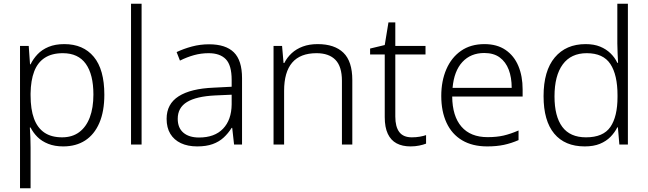

<svg xmlns="http://www.w3.org/2000/svg" viewBox="-20 -780 3495 1036"><path d="M327 -542Q429 -542 486 -473.5Q543 -405 543 -269Q543 -179 516 -116.5Q489 -54 439.5 -22Q390 10 321 10Q275 10 240 -4Q205 -18 182 -41Q159 -64 145 -92H141Q143 -67 144 -37.5Q145 -8 145 17V236H88V-532H135L142 -433H145Q159 -462 182.5 -487Q206 -512 242 -527Q278 -542 327 -542ZM319 -493Q260 -493 221.5 -468Q183 -443 164.5 -394.5Q146 -346 145 -276V-266Q145 -190 163.5 -140Q182 -90 219.5 -64.5Q257 -39 315 -39Q370 -39 407.5 -67Q445 -95 464.5 -146.5Q484 -198 484 -270Q484 -378 443 -435.5Q402 -493 319 -493Z M744 0H687V-760H744Z M1108 -541Q1198 -541 1242 -497.5Q1286 -454 1286 -358V0H1243L1233 -90H1230Q1211 -60 1186.5 -37.5Q1162 -15 1127.5 -2.5Q1093 10 1044 10Q993 10 956 -7.5Q919 -25 899 -58Q879 -91 879 -139Q879 -219 944 -260.5Q1009 -302 1133 -307L1230 -312V-349Q1230 -428 1198.5 -460.5Q1167 -493 1106 -493Q1065 -493 1027 -482.5Q989 -472 951 -453L933 -499Q971 -517 1015.5 -529Q1060 -541 1108 -541ZM1140 -265Q1039 -260 989 -229.5Q939 -199 939 -139Q939 -90 969.5 -64Q1000 -38 1054 -38Q1138 -38 1183.5 -85.5Q1229 -133 1230 -217V-269Z M1694 -542Q1785 -542 1833 -495.5Q1881 -449 1881 -348V0H1825V-344Q1825 -421 1790 -457Q1755 -493 1688 -493Q1600 -493 1556.5 -442Q1513 -391 1513 -290V0H1456V-532H1502L1510 -440H1514Q1529 -470 1554 -493Q1579 -516 1614 -529Q1649 -542 1694 -542Z M2202 -39Q2225 -39 2245 -42.5Q2265 -46 2279 -51V-5Q2264 1 2242 5.5Q2220 10 2195 10Q2151 10 2120 -6.5Q2089 -23 2072.5 -58Q2056 -93 2056 -148V-486H1977V-518L2056 -537L2076 -659H2113V-532H2276V-486H2113V-151Q2113 -96 2134.5 -67.5Q2156 -39 2202 -39Z M2594 -542Q2662 -542 2708 -510.5Q2754 -479 2777 -424Q2800 -369 2800 -298V-259H2420Q2421 -153 2470 -96.5Q2519 -40 2611 -40Q2660 -40 2697 -48.5Q2734 -57 2778 -76V-24Q2739 -7 2699.5 1.5Q2660 10 2609 10Q2529 10 2473.5 -23Q2418 -56 2389.5 -117.5Q2361 -179 2361 -262Q2361 -343 2388.5 -406.5Q2416 -470 2468 -506Q2520 -542 2594 -542ZM2593 -494Q2520 -494 2475 -445.5Q2430 -397 2422 -306H2741Q2741 -362 2725 -404Q2709 -446 2676.5 -470Q2644 -494 2593 -494Z M3135 10Q3028 10 2970.5 -59Q2913 -128 2913 -261Q2913 -398 2973.5 -470Q3034 -542 3140 -542Q3185 -542 3218 -528.5Q3251 -515 3274.5 -492Q3298 -469 3311 -441H3315Q3314 -464 3312.5 -493Q3311 -522 3311 -545V-760H3368V0H3322L3314 -93H3311Q3297 -65 3274 -41.5Q3251 -18 3217 -4Q3183 10 3135 10ZM3142 -39Q3235 -39 3273.5 -95Q3312 -151 3312 -257V-266Q3312 -376 3273.5 -434.5Q3235 -493 3146 -493Q3061 -493 3016.5 -432.5Q2972 -372 2972 -260Q2972 -152 3014 -95.5Q3056 -39 3142 -39Z"/></svg>

Font: Noto Sans Thai Light
Style: Regular
Weight: 300
Designer: Monotype Design Team
Foundry: Monotype Imaging Inc.
Version: Version 2.001